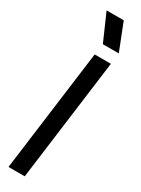

<svg xmlns="http://www.w3.org/2000/svg" viewBox="-267 -1046 782 1066"><g transform="rotate(30 124.0 -512.5)"><path d="M238 -852ZM238 -852H136L60 -1025H170ZM127 0H23L125 -780H229Z"/></g></svg>

Font: Tanohe Sans Medium
Style: Italic
Weight: 500
Designer: Village Type and Design LLC & Cristiano Sobral
Foundry: Cooper Hewitt Smithsonian Design Museum
Version: Version 1.00;September 29, 2021;FontCreator 13.0.0.2655 64-b